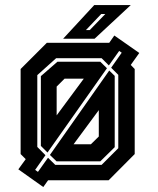

<svg xmlns="http://www.w3.org/2000/svg" viewBox="-20 -708 619 754"><path d="M150 26.5 52 -43 81 -83 61 -103V-437L164 -540H406.5H409L429 -568.5L527 -500L493.5 -453L509 -437V-103L406.5 0H169L167 2.5ZM269 -141.5H337L368 -172V-275.5ZM129 -33 168.5 -88.5 197 -60.5H379L444.5 -126V-414L416.5 -442L458 -501L448 -508L407.5 -451L379 -479.5H200.5L126.5 -413V-131L158.5 -98.5L118 -41ZM202 -74.5 176 -99.5 409 -431 430.5 -410V-130L374 -74.5ZM166.5 -109 140.5 -135V-409L205.5 -465.5H374L400 -440ZM202.5 -255 309 -399H233.5L202.5 -368ZM228 -556 350 -688H493.5L351.5 -556ZM317.5 -590H332.5L393.5 -653H377.5Z"/></svg>

Font: Tourney
Style: Bold
Weight: 700
Designer: Tyler Finck
Foundry: Etcetera Type Co
Version: Version 1.015